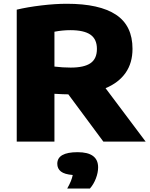

<svg xmlns="http://www.w3.org/2000/svg" viewBox="-20 -770 817 1044"><path d="M542 0 351.5 -257Q328 -257 276 -260V0H71V-717.5Q129.5 -731.5 204.8 -740.5Q280 -749.5 343.5 -749.5Q521 -749.5 610.8 -690Q700.5 -630.5 700.5 -504.5Q700.5 -427.5 662.8 -373.8Q625 -320 554 -290.5L772 0ZM276 -408Q321.5 -402.5 364.5 -402.5Q437.5 -402.5 472.2 -426.5Q507 -450.5 507 -504Q507 -557 471.8 -581.5Q436.5 -606 362.5 -606Q320 -606 276 -597.5ZM513.5 140Q513.5 169 501.2 200.8Q489 232.5 469 255H345.5Q358.5 232 365.5 214.5Q372.5 197 375.5 181.5Q331 178 311.2 162.5Q291.5 147 291.5 120.5Q291.5 57.5 402 57.5Q513.5 57.5 513.5 140Z"/></svg>

Font: Encode Sans Expanded ExtraBold
Style: Regular
Weight: 800
Width: 7
Designer: Multiple Designers
Foundry: Impallari Type
Version: Version 2.000